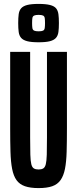

<svg xmlns="http://www.w3.org/2000/svg" viewBox="-20 -953 394 981"><path d="M177 8Q135 8 107.5 -1.5Q80 -11 64.5 -32.5Q49 -54 42 -90Q35 -126 33.5 -177.5Q32 -229 32 -299V-688H134V-251Q134 -195 135 -162.5Q136 -130 140 -114Q144 -98 153 -92.5Q162 -87 177 -87Q192 -87 201 -92.5Q210 -98 214 -114Q218 -130 219 -162.5Q220 -195 220 -251V-688H322V-299Q322 -229 320.5 -177.5Q319 -126 312 -90.5Q305 -55 289.5 -33Q274 -11 247 -1.5Q220 8 177 8ZM177 -737Q140 -737 119 -742.5Q98 -748 88 -759.5Q78 -771 75.5 -789.5Q73 -808 73 -835Q73 -862 75.5 -880.5Q78 -899 88 -910.5Q98 -922 119 -927.5Q140 -933 177 -933Q214 -933 235.5 -927.5Q257 -922 266.5 -910.5Q276 -899 278.5 -880.5Q281 -862 281 -835Q281 -808 278.5 -789.5Q276 -771 266 -759.5Q256 -748 235 -742.5Q214 -737 177 -737ZM177 -793Q193 -793 200 -796.5Q207 -800 208.5 -809.5Q210 -819 210 -835Q210 -852 208.5 -861Q207 -870 200 -873.5Q193 -877 177 -877Q162 -877 154.5 -873.5Q147 -870 145.5 -861Q144 -852 144 -835Q144 -819 145.5 -809.5Q147 -800 154.5 -796.5Q162 -793 177 -793Z"/></svg>

Font: Saira UltraCondensed
Style: Bold
Weight: 700
Width: 1
Designer: Hector Gatti with collaboration of the Omnibus-Type team
Foundry: Omnibus-Type
Version: Version 1.101